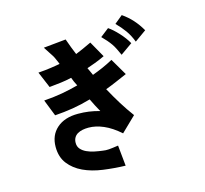

<svg xmlns="http://www.w3.org/2000/svg" viewBox="-123 -904 1246 1168"><g transform="rotate(-15 500.0 -319.5)"><path d="M672 -412Q628 -393 597 -379.5Q566 -366 533 -354Q563 -299 592.5 -251.5Q622 -204 656 -158L563 -68Q511 -114 462 -135Q413 -156 368 -156Q348 -156 330.5 -152.5Q313 -149 299 -141Q285 -133 277 -119Q269 -105 269 -86Q269 -63 282.5 -47.5Q296 -32 317.5 -22Q339 -12 365.5 -6.5Q392 -1 417 2Q434 5 454.5 3.5Q475 2 514 -4L527 126Q456 124 387 114.5Q318 105 264.5 80Q211 55 178 12.5Q145 -30 145 -94Q145 -167 194 -210.5Q243 -254 328 -254Q364 -254 396 -249.5Q428 -245 464 -235Q452 -256 441.5 -276.5Q431 -297 420 -320Q361 -303 306 -294Q251 -285 192 -281L151 -385Q217 -390 267 -399Q317 -408 369 -422Q361 -437 355.5 -449.5Q350 -462 345 -476Q310 -468 277.5 -464Q245 -460 204 -456L161 -558Q186 -560 206 -562Q226 -564 241.5 -566.5Q257 -569 270.5 -571Q284 -573 299 -576Q296 -585 293.5 -590Q291 -595 289 -600Q285 -609 281 -618Q277 -627 270 -637.5Q263 -648 254 -662Q245 -676 232 -696L373 -710Q384 -680 392.5 -656.5Q401 -633 412 -608Q435 -617 458 -627.5Q481 -638 513 -653L570 -552Q532 -534 506.5 -525Q481 -516 456 -507Q463 -494 467.5 -482.5Q472 -471 478 -459Q513 -472 544 -485.5Q575 -499 610 -518ZM678 -532Q668 -554 659 -572.5Q650 -591 639.5 -606Q629 -621 616 -636Q603 -651 586 -668L640 -710Q667 -692 700 -656.5Q733 -621 753 -585ZM782 -587Q766 -629 743.5 -660.5Q721 -692 690 -723L741 -765Q777 -740 804.5 -709.5Q832 -679 855 -639Z"/></g></svg>

Font: NanumGothicCoding
Style: Bold
Weight: 700
Monospace: yes
Designer: Kwon Bruce; Nicolas Noh; Sung-woo Choi; Go-un Cha; Soo-hyun Park;
Foundry: NHN Corporation
Version: Version 2.000;PS 1;hotconv 1.0.49;makeotf.lib2.0.14853